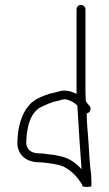

<svg xmlns="http://www.w3.org/2000/svg" viewBox="-20 -705 439 775"><path d="M292 -279C292 -275.7 292.3 -271.7 293 -267C297.8 -184.8 302.9 -103.8 309 -24V-22C288.3 -46.2 258.2 -68 221 -75L196 -80L178 -82C165.7 -83.4 152.5 -86 138 -86C108.7 -86 89.2 -99.1 86 -125C86 -165.5 93.7 -210.8 110 -238C118.4 -251.2 129.2 -265.3 144 -272C165.4 -281.9 185 -292.5 210 -297C222.7 -299 229.3 -304 240 -304C243.3 -304.7 248 -304 254 -302C268.3 -296.8 280.4 -290.6 290 -281C290 -280.3 290.7 -279.7 292 -279ZM289 -667V-326C269.8 -335.6 243.5 -344.5 218 -336C207.6 -331.8 189.6 -329.9 178 -326C149 -316.3 117.6 -303.6 99 -282C66.7 -246.8 50 -190.1 50 -123C53.6 -76.8 88.8 -50 138 -50C144 -50 149.7 -49.7 155 -49C181.5 -46.1 213.4 -42 236 -33C264.5 -17.4 285.2 0.8 304 29C307.2 33.9 313 41.3 313 46C313 50.6 349 50.8 349 46V28C349 20.7 348.7 11.7 348 1C342.6 -39.5 340.1 -75.8 338 -118C335.8 -162.4 330 -201.4 330 -247C334 -248.3 337.3 -250 340 -252C346 -258 347.8 -269.7 342 -277L333 -287C329.3 -292 326 -294.6 326 -303C325.3 -313.7 325 -324.3 325 -335V-667C325 -677.4 316.7 -685 306.5 -685C296.3 -685 289 -677.3 289 -667Z"/></svg>

Font: CiSf OpenHand
Style: Regular
Weight: 400
Foundry: Cannot Into Space Fonts
Version: Version 0.7892